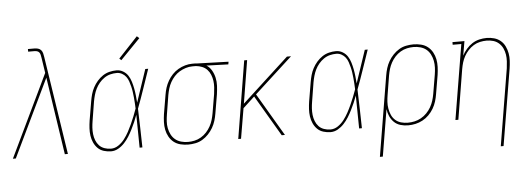

<svg xmlns="http://www.w3.org/2000/svg" viewBox="-60 -929 3617 1307"><g transform="rotate(-5 1748.5 -276.0)"><path d="M-3 0 267 -563 251 -668Q249 -677 247.5 -686.5Q246 -696 240.5 -703.5Q235 -711 226 -714Q217 -717 208 -717H164V-735H208Q221 -735 233.5 -731.5Q246 -728 254 -718.5Q262 -709 265 -696.5Q268 -684 270 -671Q270 -671 270 -671Q270 -671 270 -671L373 0H352L272 -530L17 0Z M668 8Q643 8 618.5 0.5Q594 -7 577 -24Q560 -41 550 -63.5Q540 -86 536.5 -110.5Q533 -135 534.5 -161Q536 -187 540 -213L562 -343Q566 -367 572.5 -390.5Q579 -414 591 -436.5Q603 -459 620 -478.5Q637 -498 658 -512Q679 -526 703.5 -532Q728 -538 752 -538Q776 -538 797 -525.5Q818 -513 830.5 -493.5Q843 -474 850 -450.5Q857 -427 861.5 -403.5Q866 -380 868.5 -356Q871 -332 873 -307Q892 -363 910.5 -418.5Q929 -474 948 -530H968Q945 -464 922.5 -397.5Q900 -331 875 -265Q878 -199 879 -132.5Q880 -66 882 0H863Q862 -56 861.5 -112.5Q861 -169 860 -225Q851 -200 840.5 -176Q830 -152 818 -128Q806 -104 792 -81.5Q778 -59 759.5 -39Q741 -19 717.5 -5.5Q694 8 668 8ZM668 -10Q696 -10 720 -26.5Q744 -43 761.5 -66Q779 -89 792.5 -114Q806 -139 817.5 -164.5Q829 -190 839.5 -216Q850 -242 859 -268Q858 -287 857 -306.5Q856 -326 854 -345Q852 -364 849.5 -382.5Q847 -401 842.5 -419Q838 -437 832 -455Q826 -473 815 -487.5Q804 -502 787.5 -511Q771 -520 752 -520Q730 -520 708 -514.5Q686 -509 666.5 -495.5Q647 -482 632 -464Q617 -446 607 -425.5Q597 -405 591 -383.5Q585 -362 581 -340L560 -210Q556 -187 554.5 -164Q553 -141 555.5 -119Q558 -97 566 -76.5Q574 -56 588.5 -40.5Q603 -25 624.5 -17.5Q646 -10 668 -10ZM791 -604 778 -616 910 -757 926 -743Z M1195 8Q1168 8 1142 1.5Q1116 -5 1096.5 -20.5Q1077 -36 1064.5 -58.5Q1052 -81 1047 -106.5Q1042 -132 1043 -159Q1044 -186 1048 -213L1070 -343Q1074 -368 1081.5 -391.5Q1089 -415 1102 -437.5Q1115 -460 1133 -479Q1151 -498 1173.5 -511Q1196 -524 1220.5 -531Q1245 -538 1269 -538Q1273 -538 1276 -538Q1279 -538 1283 -538Q1287 -538 1290.5 -538Q1294 -538 1298 -537L1517 -530L1514 -512L1365 -517Q1387 -503 1400.5 -479.5Q1414 -456 1420 -429Q1426 -402 1424.5 -373.5Q1423 -345 1419 -317L1397 -187Q1393 -162 1385.5 -137.5Q1378 -113 1365 -90.5Q1352 -68 1333.5 -48.5Q1315 -29 1292.5 -15.5Q1270 -2 1244.5 3Q1219 8 1195 8ZM1195 -10Q1217 -10 1240 -15Q1263 -20 1284 -32.5Q1305 -45 1321.5 -63Q1338 -81 1349.5 -102Q1361 -123 1367.5 -145Q1374 -167 1378 -190L1400 -320Q1403 -342 1404.5 -365Q1406 -388 1403 -409.5Q1400 -431 1392 -451Q1384 -471 1369.5 -486.5Q1355 -502 1335 -510Q1315 -518 1293 -520H1280Q1277 -520 1274 -520Q1271 -520 1268 -520Q1246 -520 1223.5 -513Q1201 -506 1181 -494Q1161 -482 1145 -464.5Q1129 -447 1117.5 -426.5Q1106 -406 1099.5 -384Q1093 -362 1089 -340L1068 -210Q1064 -186 1062.5 -162Q1061 -138 1065.5 -115Q1070 -92 1080.5 -71.5Q1091 -51 1108 -37Q1125 -23 1148 -16.5Q1171 -10 1195 -10Z M1537 0 1624 -530H1644L1596 -236L1916 -530H1944L1684 -292L1856 0H1834L1678 -265L1670 -279L1591 -206L1556 0Z M2168 8Q2143 8 2118.5 0.5Q2094 -7 2077 -24Q2060 -41 2050 -63.5Q2040 -86 2036.5 -110.5Q2033 -135 2034.5 -161Q2036 -187 2040 -213L2062 -343Q2066 -367 2072.5 -390.5Q2079 -414 2091 -436.5Q2103 -459 2120 -478.5Q2137 -498 2158 -512Q2179 -526 2203.5 -532Q2228 -538 2252 -538Q2276 -538 2297 -525.5Q2318 -513 2330.5 -493.5Q2343 -474 2350 -450.5Q2357 -427 2361.5 -403.5Q2366 -380 2368.5 -356Q2371 -332 2373 -307Q2392 -363 2410.5 -418.5Q2429 -474 2448 -530H2468Q2445 -464 2422.5 -397.5Q2400 -331 2375 -265Q2378 -199 2379 -132.5Q2380 -66 2382 0H2363Q2362 -56 2361.5 -112.5Q2361 -169 2360 -225Q2351 -200 2340.5 -176Q2330 -152 2318 -128Q2306 -104 2292 -81.5Q2278 -59 2259.5 -39Q2241 -19 2217.5 -5.5Q2194 8 2168 8ZM2168 -10Q2196 -10 2220 -26.5Q2244 -43 2261.5 -66Q2279 -89 2292.5 -114Q2306 -139 2317.5 -164.5Q2329 -190 2339.5 -216Q2350 -242 2359 -268Q2358 -287 2357 -306.5Q2356 -326 2354 -345Q2352 -364 2349.5 -382.5Q2347 -401 2342.5 -419Q2338 -437 2332 -455Q2326 -473 2315 -487.5Q2304 -502 2287.5 -511Q2271 -520 2252 -520Q2230 -520 2208 -514.5Q2186 -509 2166.5 -495.5Q2147 -482 2132 -464Q2117 -446 2107 -425.5Q2097 -405 2091 -383.5Q2085 -362 2081 -340L2060 -210Q2056 -187 2054.5 -164Q2053 -141 2055.5 -119Q2058 -97 2066 -76.5Q2074 -56 2088.5 -40.5Q2103 -25 2124.5 -17.5Q2146 -10 2168 -10Z M2487 205 2578 -343Q2582 -368 2589.5 -392.5Q2597 -417 2610 -439.5Q2623 -462 2641.5 -481.5Q2660 -501 2682.5 -514.5Q2705 -528 2730.5 -533Q2756 -538 2781 -538Q2807 -538 2833 -531.5Q2859 -525 2878.5 -509.5Q2898 -494 2910.5 -471.5Q2923 -449 2928 -423.5Q2933 -398 2932 -371Q2931 -344 2927 -317L2905 -187Q2901 -162 2893.5 -137.5Q2886 -113 2872.5 -90Q2859 -67 2839.5 -47.5Q2820 -28 2796.5 -15.5Q2773 -3 2748 2.5Q2723 8 2698 8Q2670 8 2645 0.5Q2620 -7 2602 -24.5Q2584 -42 2573.5 -65.5Q2563 -89 2560 -115L2507 205ZM2697 -10Q2720 -10 2743 -15Q2766 -20 2787.5 -32Q2809 -44 2826.5 -62Q2844 -80 2856 -101Q2868 -122 2875 -144.5Q2882 -167 2886 -190L2908 -320Q2912 -344 2913 -368Q2914 -392 2909.5 -415Q2905 -438 2894.5 -458.5Q2884 -479 2867 -493Q2850 -507 2827 -513.5Q2804 -520 2780 -520Q2758 -520 2735 -515Q2712 -510 2691 -497.5Q2670 -485 2653.5 -467Q2637 -449 2625.5 -428Q2614 -407 2607.5 -385Q2601 -363 2597 -340L2576 -211Q2572 -188 2570.5 -164Q2569 -140 2573 -117Q2577 -94 2586 -73.5Q2595 -53 2611.5 -38Q2628 -23 2650.5 -16.5Q2673 -10 2697 -10Z M3313 205 3400 -320Q3403 -343 3404.5 -367Q3406 -391 3402.5 -413.5Q3399 -436 3389.5 -456.5Q3380 -477 3363.5 -492Q3347 -507 3325 -513.5Q3303 -520 3279 -520Q3257 -520 3234 -515Q3211 -510 3190.5 -497.5Q3170 -485 3153.5 -467Q3137 -449 3125.5 -428.5Q3114 -408 3107.5 -386Q3101 -364 3097 -341L3041 0H3021L3106 -512H3047V-530H3129L3112 -432Q3124 -455 3142 -476Q3160 -497 3182.5 -511.5Q3205 -526 3230.5 -532Q3256 -538 3281 -538Q3307 -538 3332 -531Q3357 -524 3376 -508Q3395 -492 3406 -469Q3417 -446 3421.5 -421Q3426 -396 3424.5 -369.5Q3423 -343 3419 -317L3332 205Z"/></g></svg>

Font: Iosevka Slab Thin Oblique
Style: Regular
Weight: 100
Italic angle: -9°
Monospace: yes
Designer: Belleve Invis
Foundry: Belleve Invis
Version: Version 11.1.0; ttfautohint (v1.8.3)